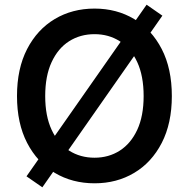

<svg xmlns="http://www.w3.org/2000/svg" viewBox="-20 -774 808 821"><path d="M384.3 9.8Q289.1 9.8 214.1 -34.9Q139.2 -79.6 95.9 -163.1Q52.7 -246.6 52.7 -363.3Q52.7 -480.5 95.9 -564.2Q139.2 -647.9 214.1 -692.6Q289.1 -737.3 384.3 -737.3Q479 -737.3 553.7 -692.6Q628.4 -647.9 671.6 -564.2Q714.8 -480.5 714.8 -363.3Q714.8 -246.6 671.6 -162.8Q628.4 -79.1 553.7 -34.7Q479 9.8 384.3 9.8ZM384.3 -99.6Q444.8 -99.6 492.2 -129.9Q539.6 -160.2 566.9 -219Q594.2 -277.8 594.2 -363.3Q594.2 -449.2 566.9 -508.3Q539.6 -567.4 492.2 -597.7Q444.8 -627.9 384.3 -627.9Q323.2 -627.9 275.6 -597.7Q228 -567.4 200.7 -508.3Q173.3 -449.2 173.3 -363.3Q173.3 -277.8 200.7 -219Q228 -160.2 275.6 -129.9Q323.2 -99.6 384.3 -99.6ZM161.1 26.9 93.3 -20 606.9 -753.9 674.3 -707Z"/></svg>

Font: Inter Cardless
Style: Medium
Weight: 500
Designer: Rasmus Andersson
Foundry: rsms
Version: Version 4.001;git-9221beed3